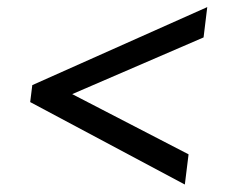

<svg xmlns="http://www.w3.org/2000/svg" viewBox="-20 -543 653 531"><path d="M491.2 -32.7 63.5 -260.7 69.3 -307.6 553.2 -523.4 543 -439.5 179.7 -282.7 501.5 -116.2Z"/></svg>

Font: Ride
Style: Italic
Weight: 400
Version: Version 3.000